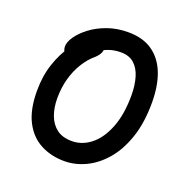

<svg xmlns="http://www.w3.org/2000/svg" viewBox="-128 -835 956 969"><g transform="rotate(20 350.0 -350.0)"><path d="M317 11Q246 11 189 -19Q132 -49 99.5 -112.5Q67 -176 67 -276Q67 -356 89 -421.5Q111 -487 145 -534.5Q179 -582 214 -607.5Q249 -633 273 -633Q295 -633 304.5 -625Q314 -617 314 -595Q314 -578 307 -564.5Q300 -551 286 -538Q253 -511 228 -470.5Q203 -430 189.5 -381Q176 -332 176 -276Q176 -225 191 -184.5Q206 -144 237 -120.5Q268 -97 319 -97Q373 -97 419.5 -133.5Q466 -170 494.5 -242Q523 -314 523 -417Q523 -470 510.5 -512.5Q498 -555 471 -579Q444 -603 400 -603Q362 -603 330.5 -591Q299 -579 273 -557Q247 -535 223 -505Q215 -495 203 -488Q191 -481 174 -481Q153 -481 138 -497Q123 -513 123 -535Q123 -558 143 -587.5Q163 -617 200 -645.5Q237 -674 288 -692.5Q339 -711 400 -711Q479 -711 530.5 -675Q582 -639 607.5 -573.5Q633 -508 633 -417Q633 -309 605.5 -228.5Q578 -148 532.5 -95Q487 -42 431 -15.5Q375 11 317 11Z"/></g></svg>

Font: Shantell Sans Medium
Style: Regular
Weight: 500
Designer: Stephen Nixon, Anya Danilova, Shantell Martin
Foundry: Arrow Type
Version: Version 1.011;[c5ecc13dd]